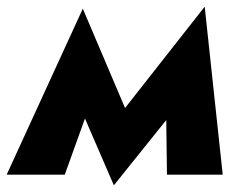

<svg xmlns="http://www.w3.org/2000/svg" viewBox="-47 -523 719 575"><path d="M453 0H620L566 -503L449 -309ZM294 -157V32L538 -272L566 -503ZM294 32 352 -142 201 -497 156 -287ZM-27 0H147L252 -292L201 -497Z"/></svg>

Font: Jost ExtraBold
Style: Italic
Weight: 800
Italic angle: -5°
Version: Version 3.710